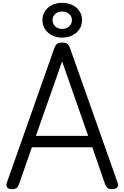

<svg xmlns="http://www.w3.org/2000/svg" viewBox="-20 -1314 874 1348"><path d="M66 14Q40 14 30.5 1.5Q21 -11 28 -31L361 -975Q369 -998 381 -1006.5Q393 -1015 417 -1015Q441 -1015 452.5 -1006.5Q464 -998 472 -975L806 -31Q814 -11 803 1.5Q792 14 766 14Q744 14 734.5 5.5Q725 -3 717 -23L628 -280H204L114 -23Q107 -3 97.5 5.5Q88 14 66 14ZM232 -360H599L416 -883ZM416 -1050Q376 -1050 345 -1066Q314 -1082 296 -1109.5Q278 -1137 278 -1173Q278 -1208 296 -1235.5Q314 -1263 345 -1278.5Q376 -1294 416 -1294Q457 -1294 488.5 -1278.5Q520 -1263 538 -1235.5Q556 -1208 556 -1173Q556 -1137 538 -1109.5Q520 -1082 488.5 -1066Q457 -1050 416 -1050ZM416 -1111Q447 -1111 466 -1129Q485 -1147 485 -1173Q485 -1198 466 -1215.5Q447 -1233 416 -1233Q386 -1233 367.5 -1215.5Q349 -1198 349 -1173Q349 -1147 367.5 -1129Q386 -1111 416 -1111Z"/></svg>

Font: Playwrite NG Modern
Style: Regular
Weight: 400
Designer: Veronika Burian, José Scaglione
Foundry: TypeTogether
Version: Version 1.002